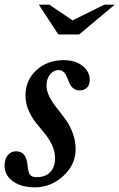

<svg xmlns="http://www.w3.org/2000/svg" viewBox="-33 -800 516 830"><path d="M77.1 -387.2Q77.1 -453.1 124.3 -496.6Q171.4 -540 243.2 -540Q291.5 -540 323.2 -515.6Q355 -491.2 355 -454.1Q355 -433.6 343.3 -421.4Q331.5 -409.2 312 -409.2Q295.4 -409.2 284.2 -418.2Q272.9 -427.2 267.3 -440.2Q261.7 -453.1 256.6 -466.1Q251.5 -479 242.7 -488Q233.9 -497.1 220.2 -497.1Q198.7 -497.1 183.3 -478Q168 -459 168 -431.2Q168 -406.7 180.9 -381.6Q193.8 -356.4 212.4 -333.3Q231 -310.1 249.5 -284.9Q268.1 -259.8 281 -225.8Q293.9 -191.9 293.9 -154.8Q293.9 -88.4 240.5 -39.3Q187 9.8 118.2 9.8Q59.1 9.8 22.9 -16.1Q-13.2 -42 -13.2 -84Q-13.2 -112.3 0.7 -129.2Q14.6 -146 37.1 -146Q80.1 -146 85.9 -86.9Q88.9 -54.7 96.7 -44.4Q104.5 -34.2 127 -34.2Q163.1 -34.2 184.1 -56.2Q205.1 -78.1 205.1 -115.2Q205.1 -145 191.9 -172.9Q178.7 -200.7 159.9 -223.4Q141.1 -246.1 122.3 -269.5Q103.5 -293 90.3 -323.5Q77.1 -354 77.1 -387.2ZM309.1 -650.9H219.2L134.8 -779.8H180.2L280.8 -711.9L418 -779.8H462.9Z"/></svg>

Font: Libre Baskerville
Style: Italic
Weight: 400
Designer: Pablo Impallari, Rodrigo Fuenzalida
Foundry: Pablo Impallari, Rodrigo Fuenzalida
Version: Version 1.000